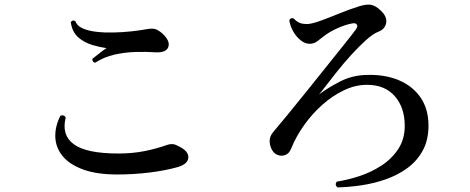

<svg xmlns="http://www.w3.org/2000/svg" viewBox="-20 -789 2040 833"><path d="M489 -32Q400 -32 341 -53.5Q282 -75 252 -111.5Q222 -148 220 -193.5Q218 -239 242 -287Q250 -290 256.5 -287.5Q263 -285 265 -278Q246 -203 300.5 -163Q355 -123 494 -123Q555 -123 607.5 -133.5Q660 -144 704 -160Q720 -165 731.5 -163.5Q743 -162 762 -151Q799 -131 797 -104.5Q795 -78 754 -65Q698 -49 629 -40.5Q560 -32 489 -32ZM393 -517Q386 -518 383 -523Q380 -528 381 -534Q392 -542 409 -556Q426 -570 442 -580Q414 -584 380 -594Q346 -604 319.5 -627Q293 -650 287 -693Q296 -705 307 -697Q314 -677 338.5 -666Q363 -655 398.5 -651Q434 -647 473.5 -648Q513 -649 550 -653Q587 -657 614 -662Q641 -667 654.5 -662.5Q668 -658 684 -644Q719 -612 710.5 -586Q702 -560 656 -562Q614 -565 567.5 -563.5Q521 -562 476.5 -552Q432 -542 393 -517Z M1444 24Q1431 13 1441 -1Q1487 -8 1538 -24.5Q1589 -41 1634 -70Q1679 -99 1707.5 -142Q1736 -185 1736 -243Q1736 -322 1693 -371.5Q1650 -421 1572 -421Q1522 -421 1472.5 -397.5Q1423 -374 1378.5 -334.5Q1334 -295 1299 -245.5Q1264 -196 1243 -144Q1235 -124 1220 -117.5Q1205 -111 1190 -115Q1175 -119 1166 -130Q1152 -148 1150 -172Q1148 -196 1166 -217Q1189 -244 1226 -289Q1263 -334 1306 -387.5Q1349 -441 1391 -493.5Q1433 -546 1467.5 -589Q1502 -632 1520 -656Q1534 -673 1528.5 -682Q1523 -691 1506 -687Q1479 -682 1445 -667Q1411 -652 1385 -632Q1370 -620 1356 -609.5Q1342 -599 1323 -599Q1303 -599 1284 -614.5Q1265 -630 1252 -653Q1239 -676 1235 -700Q1240 -714 1254 -709Q1268 -694 1282 -689Q1296 -684 1318 -685Q1338 -687 1373.5 -700Q1409 -713 1452 -730.5Q1495 -748 1536 -761Q1570 -772 1590 -768Q1610 -764 1630 -745Q1660 -718 1655.5 -690.5Q1651 -663 1623 -652Q1599 -643 1568.5 -615.5Q1538 -588 1505 -552Q1472 -516 1443 -479.5Q1414 -443 1393 -415.5Q1372 -388 1364 -379Q1402 -408 1455.5 -435.5Q1509 -463 1573 -464Q1652 -466 1711.5 -440.5Q1771 -415 1805 -365.5Q1839 -316 1839 -244Q1839 -181 1814 -135.5Q1789 -90 1747 -59.5Q1705 -29 1653.5 -11Q1602 7 1547.5 15Q1493 23 1444 24Z"/></svg>

Font: Zen Old Mincho SemiBold
Style: Regular
Weight: 600
Version: Version 1.500